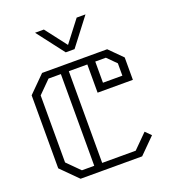

<svg xmlns="http://www.w3.org/2000/svg" viewBox="-147 -919 898 1023"><g transform="rotate(-20 302.5 -407.0)"><path d="M375 -400V-560H270V-40H460L539 -119L570 -88L482 0H133L40 -93V-507L133 -600H502L575 -527V-400ZM225 -560H155L85 -490V-110L155 -40H225ZM420 -440H530V-510L480 -560H420ZM457 -814 339 -660H289L171 -814H221L314 -693L407 -814Z"/></g></svg>

Font: Kumar One Outline
Style: Regular
Weight: 400
Designer: Parimal Parmar
Foundry: Indian Type Foundry
Version: Version 1.000;PS 1.000;hotconv 1.0.88;makeotf.lib2.5.647800